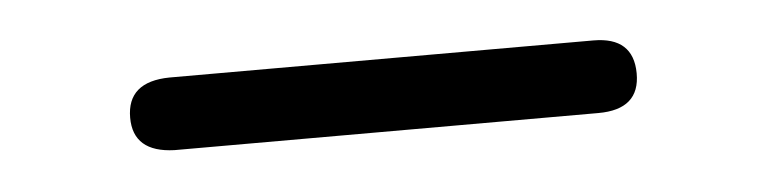

<svg xmlns="http://www.w3.org/2000/svg" viewBox="-23 -663 571 143"><g transform="rotate(-5 262.5 -592.0)"><path d="M73.2 -591.8Q73.2 -618.7 105 -619.1H421.9Q451.7 -619.1 451.9 -592Q452.1 -564.9 420.9 -564.9H104Q73.2 -565.9 73.2 -591.8Z"/></g></svg>

Font: CMU Typewriter Text
Style: Light
Weight: 200
Version: Version 0.7.0